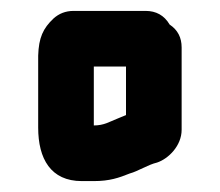

<svg xmlns="http://www.w3.org/2000/svg" viewBox="-20 -696 403 352"><path d="M211 -574V-485C203 -482 197 -479 194 -478C181 -473 171 -466 152 -466V-574ZM313 -458V-609C313 -627 306 -641 291 -651C281 -668 266 -676 247 -676H115C100 -676 88 -671 78 -662C59 -644 51 -627 50 -594V-462C50 -405 73 -364 130 -364H152C181 -364 198 -370 218 -378C233 -382 251 -394 268 -398C289 -405 313 -429 313 -458Z"/></svg>

Font: Electronic
Style: UltBlk
Weight: 500
Version: Version 1.011